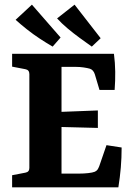

<svg xmlns="http://www.w3.org/2000/svg" viewBox="-20 -804 568 824"><path d="M407 -418 387 -485Q381 -504 366 -509Q356 -512 339.5 -514.5Q323 -517 305 -517H244V-324L400 -330V-255L244 -259V-59H321Q339 -59 358 -61Q377 -63 387 -67Q395 -71 398.5 -76Q402 -81 406 -91L437 -181L502 -171Q502 -127 498.5 -85.5Q495 -44 488 0H32V-52L89 -63Q106 -66 106 -83V-486Q106 -504 89 -507L32 -518V-573H469Q474 -535 474.5 -496.5Q475 -458 472 -418ZM412 -640 374 -604Q350 -621 322.5 -641Q295 -661 269.5 -682.5Q244 -704 225 -725L300 -784ZM240 -643 206 -604Q180 -619 151 -638Q122 -657 95 -678.5Q68 -700 47 -719L117 -784Z"/></svg>

Font: Yrsa
Style: Bold
Weight: 700
Version: Version 2.004